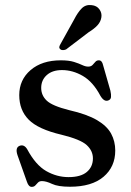

<svg xmlns="http://www.w3.org/2000/svg" viewBox="-20 -716 510 748"><path d="M221.5 -443Q184 -443 162.2 -423.5Q140.5 -404 140.5 -373.5Q140.5 -344.5 162 -324Q183.5 -303.5 249 -287Q319 -271 358 -248Q397 -225 413 -195.2Q429 -165.5 429 -129.5Q429 -66 383.2 -27.2Q337.5 11.5 252.5 11.5Q206 11.5 182.8 0.5Q159.5 -10.5 143.5 -10.5Q133.5 -10.5 128 -4.8Q122.5 1 117.5 6.5Q112.5 12 103.5 12Q91.5 12 85 -7.5L48 -112Q38.5 -141 56.5 -148Q74 -154.5 86 -134.5Q119 -73 160.2 -49.5Q201.5 -26 247 -26Q294.5 -26 318.2 -46Q342 -66 342 -99Q342 -128.5 317.8 -150.8Q293.5 -173 220 -191Q128.5 -212.5 91.8 -249.8Q55 -287 55 -345.5Q55 -405 99.2 -443Q143.5 -481 217 -481Q248.5 -481 268.2 -474.8Q288 -468.5 300.5 -462.5Q313 -456.5 323.5 -456.5Q334.5 -456.5 340.5 -462.8Q346.5 -469 351.5 -475Q356.5 -481 365 -481Q377.5 -481 381.5 -462.5L410 -363Q413.5 -347.5 412.5 -337.8Q411.5 -328 401.5 -324.5Q385.5 -318.5 371 -343Q342.5 -397 303 -420Q263.5 -443 221.5 -443ZM269 -640.5Q283 -668 298.5 -683.5Q314 -699 337 -696Q357 -694 367.2 -679.8Q377.5 -665.5 375 -649Q372.5 -631.5 360 -617.8Q347.5 -604 325.5 -590.5L237.5 -523.5Q232 -521 225.5 -520.8Q219 -520.5 215 -524Q210 -528.5 211.2 -534Q212.5 -539.5 216 -545Z"/></svg>

Font: Fraunces 9pt S000
Style: Regular
Weight: 400
Version: Version 1.000; ttfautohint (v1.8.3)